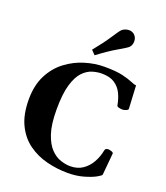

<svg xmlns="http://www.w3.org/2000/svg" viewBox="-175 -1100 1064 1233"><g transform="rotate(20 357.5 -483.5)"><path d="M434.1 14.6Q360.8 14.6 290.3 -3.2Q219.7 -21 162.6 -62Q105.5 -103 71.8 -172.4Q38.1 -241.7 38.1 -344.7Q38.1 -441.4 73.5 -510.5Q108.9 -579.6 166.5 -623Q224.1 -666.5 291.7 -687Q359.4 -707.5 423.8 -707.5Q503.4 -707.5 548.8 -696.8Q594.2 -686 617.9 -675.3Q641.6 -664.6 654.8 -664.6L663.1 -508.3Q664.1 -500 650.6 -494.4Q637.2 -488.8 630.9 -488.8Q629.4 -488.8 627.9 -488.5Q626.5 -488.3 624 -488.3Q613.8 -488.3 600.8 -491.5Q587.9 -494.6 586.4 -502.4Q579.1 -544.4 562 -580.3Q544.9 -616.2 511.7 -638.4Q478.5 -660.6 422.9 -660.6Q393.1 -660.6 359.4 -650.6Q325.7 -640.6 295.7 -609.4Q265.6 -578.1 246.8 -514.9Q228 -451.7 228 -344.7Q228 -243.2 248.8 -181.2Q269.5 -119.1 301.5 -86.7Q333.5 -54.2 368.9 -43Q404.3 -31.7 433.6 -31.7Q483.4 -31.7 518.6 -55.7Q553.7 -79.6 575.4 -118.4Q597.2 -157.2 605.5 -201.7Q607.4 -211.4 614.3 -214.6Q621.1 -217.8 628.9 -217.8Q634.8 -217.8 649.2 -213.6Q663.6 -209.5 663.6 -201.2L649.9 -52.7Q649.4 -45.9 619.6 -29.5Q589.8 -13.2 541 0.7Q492.2 14.6 434.1 14.6ZM338.4 -754.9 311 -783.2Q367.7 -852.5 400.6 -903.3Q433.6 -954.1 444.8 -964.8Q452.6 -972.2 465.6 -977.3Q478.5 -982.4 492.2 -982.4Q516.1 -982.4 531.7 -966.3Q540 -957.5 543.7 -947Q547.4 -936.5 547.4 -925.3Q547.4 -912.6 543 -901.1Q538.6 -889.6 531.2 -882.8Q520 -872.1 466.6 -841.6Q413.1 -811 338.4 -754.9Z"/></g></svg>

Font: Gelasio
Style: Regular
Weight: 400
Designer: Eben Sorkin
Foundry: Eben Sorkin
Version: Version 1.008